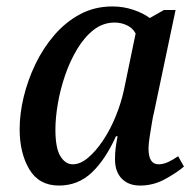

<svg xmlns="http://www.w3.org/2000/svg" viewBox="-20 -566 605 596"><path d="M163 10Q101 10 71 -40.5Q41 -91 41 -165Q41 -213 53.5 -265Q66 -317 90 -367Q114 -417 149 -457.5Q184 -498 229 -522Q274 -546 329 -546Q363 -546 394 -535.5Q425 -525 445 -510L489 -535H525L458 -217Q455 -206 451.5 -184.5Q448 -163 444.5 -141Q441 -119 441 -105Q441 -56 472 -56Q487 -56 502 -63Q517 -70 533 -81L551 -49Q529 -30 492.5 -10Q456 10 415 10Q379 10 358 -11.5Q337 -33 337 -71Q337 -91 339 -106.5Q341 -122 345 -143H340Q307 -70 264.5 -30Q222 10 163 10ZM206 -56Q229 -56 253 -76Q277 -96 299.5 -129.5Q322 -163 339 -204.5Q356 -246 365 -288L401 -462Q392 -479 374 -487.5Q356 -496 336 -496Q300 -496 271 -473.5Q242 -451 219.5 -413.5Q197 -376 182 -332Q167 -288 159.5 -244Q152 -200 152 -164Q152 -106 167.5 -81Q183 -56 206 -56Z"/></svg>

Font: Noto Serif SemiCondensed Medium
Style: Italic
Weight: 500
Width: 4
Italic angle: -12°
Designer: Monotype Design Team
Foundry: Monotype Imaging Inc.
Version: Version 2.013